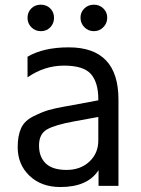

<svg xmlns="http://www.w3.org/2000/svg" viewBox="-20 -750 589 800"><path d="M53.7 -136.7Q53.7 -184.6 67.9 -215.8Q82 -247.1 119.6 -265.6Q157.2 -284.2 183.1 -291.5Q209 -298.8 244.6 -305.2Q280.3 -311.5 285.2 -312.5L389.6 -332V-336.9Q389.6 -406.2 358.9 -441.4Q328.1 -476.6 246.6 -476.6Q165 -476.6 94.7 -427.7V-513.7Q161.1 -552.7 266.6 -552.7Q473.6 -552.7 473.6 -335V24.4H390.6V-41Q345.7 29.3 231.4 29.3Q152.3 29.3 103 -17.6Q53.7 -64.5 53.7 -136.7ZM110.8 -636.2Q94.7 -652.3 94.7 -675.8Q94.7 -699.2 110.4 -714.8Q126 -730.5 149.9 -730.5Q173.8 -730.5 189.5 -714.8Q205.1 -699.2 205.1 -675.8Q205.1 -652.3 189.5 -636.2Q173.8 -620.1 150.4 -620.1Q127 -620.1 110.8 -636.2ZM389.6 -165V-262.7L288.1 -244.1Q208 -229.5 175.3 -210.4Q142.6 -191.4 142.6 -143.6Q142.6 -95.7 170.9 -68.8Q199.2 -42 257.3 -42Q315.4 -42 352.5 -76.7Q389.6 -111.3 389.6 -165ZM331.5 -636.7Q315.4 -653.3 315.4 -676.3Q315.4 -699.2 331.5 -714.8Q347.7 -730.5 371.1 -730.5Q394.5 -730.5 410.6 -714.8Q426.8 -699.2 426.8 -676.3Q426.8 -653.3 410.6 -636.7Q394.5 -620.1 371.1 -620.1Q347.7 -620.1 331.5 -636.7Z"/></svg>

Font: GenEi M Gothic v2 Regular
Style: Regular
Weight: 400
Version: Version 2.0